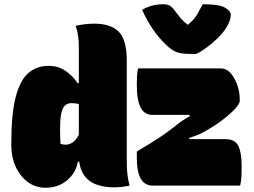

<svg xmlns="http://www.w3.org/2000/svg" viewBox="-20 -871 1190 901"><path d="M901 -618H872Q835 -618 811.5 -625.5Q788 -633 759 -661Q691 -726 647 -825Q691 -851 746 -851Q767 -851 779 -843Q791 -835 807 -812Q818 -797 829.5 -783.5Q841 -770 861 -755H862Q893 -781 906.5 -805.5Q920 -830 931 -851H937Q1009 -851 1036 -835Q1063 -819 1063 -802Q1063 -789 1057.5 -773Q1052 -757 1040 -738Q1026 -716 1001.5 -692Q977 -668 950.5 -648.5Q924 -629 901 -618ZM208 -562Q252 -562 286.5 -539Q321 -516 344 -481H350V-646Q350 -675 347 -699Q344 -723 335 -750Q353 -754 376.5 -757Q400 -760 422 -760Q499 -760 537 -722.5Q575 -685 575 -584V-106Q575 -77 578 -52Q581 -27 588 0Q569 4 551.5 6Q534 8 516 8Q367 8 352 -112H345Q337 -61 295.5 -25.5Q254 10 193 10Q146 10 109.5 -17.5Q73 -45 53 -90Q33 -135 33 -189V-197Q33 -340 54.5 -419Q76 -498 115 -530Q154 -562 208 -562ZM628 -550H1017Q1042 -550 1061.5 -528.5Q1081 -507 1093 -473.5Q1105 -440 1105 -405V-397Q1105 -385 1083.5 -361Q1062 -337 1024.5 -308.5Q987 -280 939 -253Q923 -244 905.5 -237Q888 -230 868 -224L869 -218H1039Q1083 -218 1098.5 -186Q1114 -154 1114 -93Q1114 -68 1113 -43.5Q1112 -19 1107 0H694Q678 0 661 -10Q644 -20 633 -49Q622 -78 622 -136V-160Q680 -194 727 -225Q774 -256 821 -294Q833 -304 845 -310.5Q857 -317 871 -326L869 -332H692Q675 -332 658.5 -343.5Q642 -355 632 -386Q622 -417 622 -474Q622 -497 623 -515.5Q624 -534 628 -550ZM264 -196Q275 -192 290 -192Q304 -192 320 -202Q336 -212 350 -239V-383Q334 -387 315 -387Q301 -387 289 -379.5Q277 -372 269.5 -346.5Q262 -321 262 -268V-261Q262 -242 262.5 -226Q263 -210 264 -196Z"/></svg>

Font: Recursive Sn Csl St XBk
Style: Regular
Weight: 1000
Version: Version 1.079;hotconv 1.0.112;makeotfexe 2.5.65598; ttfautoh